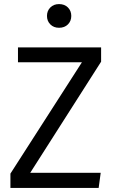

<svg xmlns="http://www.w3.org/2000/svg" viewBox="-20 -920 561 940"><path d="M475 -618 128 -74H473L463 0H31V-70L381 -615H68V-688H475ZM269 -900Q296 -900 312.5 -883.5Q329 -867 329 -842Q329 -817 312.5 -800.5Q296 -784 269 -784Q243 -784 226.5 -800.5Q210 -817 210 -842Q210 -867 226.5 -883.5Q243 -900 269 -900Z"/></svg>

Font: FiraSans
Style: Regular
Weight: 350
Designer: Carrois Corporate & Edenspiekermann AG
Foundry: Carrois Corporate GbR & Edenspiekermann AG
Version: Version 3.106;PS 003.106;hotconv 1.0.70;makeotf.lib2.5.58329